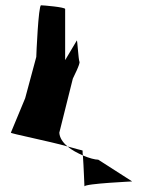

<svg xmlns="http://www.w3.org/2000/svg" viewBox="-20 -723 561 725"><path d="M21 -222C18 -219 169 -189 235 -170C217 -185 205 -203 204 -222L255 -426C257 -431 284 -483 280 -490C276 -498 272 -576 270 -570L226 -496V-689C226 -696 144 -703 135 -703C125 -703 117 -515 117 -508L75 -352ZM235 -170C251 -156 273 -145 293 -136C291 -147 293 -155 291 -155C291 -155 266 -161 235 -170ZM293 -136C296 -97 299 -10 299 -19C299 -30 487 -38 479 -38L351 -120C339 -120 316 -126 293 -136Z"/></svg>

Font: Ampere
Style: UltCnd
Weight: 400
Version: Version 1